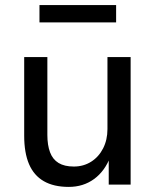

<svg xmlns="http://www.w3.org/2000/svg" viewBox="-20 -725 610 754"><path d="M250 9Q191 9 152 -13.5Q113 -36 94 -80.5Q75 -125 75 -192V-501H166V-195Q166 -155 176.5 -127Q187 -99 210 -85Q233 -71 270 -71Q308 -71 338 -90Q368 -109 385 -142.5Q402 -176 402 -218V-501H493V0H407V-111H414Q392 -53 349.5 -22Q307 9 250 9ZM135 -637V-705H436V-637Z"/></svg>

Font: Nunitoga
Style: Medium
Weight: 500
Designer: Vernon Adams
Foundry: Vernon Adams
Version: Version 1.0